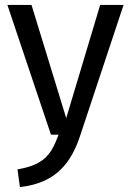

<svg xmlns="http://www.w3.org/2000/svg" viewBox="-20 -547 532 780"><path d="M10 -527 187 0H218C188 82 158 123 51 141L61 213C207 197 269 115 306 3L482 -527H387L249 -67L108 -527Z"/></svg>

Font: FiraGO Unicode
Style: Regular
Weight: 400
Designer: bBox Type
Foundry: bBox Type GmbH
Version: Version 1.001;PS 001.001;hotconv 1.0.88;makeotf.lib2.5.64775